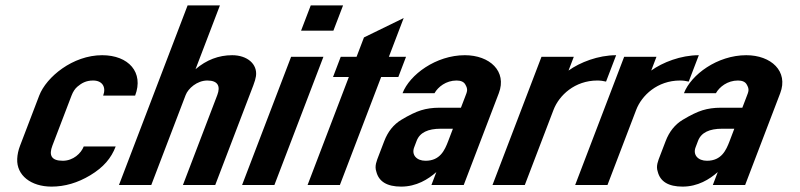

<svg xmlns="http://www.w3.org/2000/svg" viewBox="-20 -687 2969 713"><path d="M213.1 -90C169.9 -90 161.2 -111.1 174.5 -146L245.6 -332C251.2 -346.7 258.6 -357.8 267.8 -365.5C282.8 -378 299 -388 325.7 -388C361.1 -388 374.7 -362.5 363.1 -332H481.8C514.7 -418 457.8 -482 359.2 -482C250.4 -482 152.1 -401.2 125.6 -332L54.5 -146C48.1 -129.3 44.6 -113 43.9 -97C41.2 -35.9 95 6 171.4 6C220.6 6 268.4 -8 315 -36C364.7 -65.9 393.1 -99.8 409.6 -143H290.9C281.2 -117.8 252.1 -90 213.1 -90Z M842.2 -482C792.2 -482 746.8 -464.7 706.1 -430L796.7 -667H676.7L421.8 0H541.8L669.4 -334C678.7 -358.4 711.8 -388 750 -388C789.5 -388 799.4 -366.6 786.9 -334L659.3 0H779.3L920.7 -370C926 -384 929.3 -395.3 930.5 -404C937 -449.6 897.4 -482 842.2 -482Z M879 0H999L1181 -476H1061ZM1098 -573H1218L1254 -667H1134Z M1122.2 0H1242.2L1395.4 -401H1459.2L1487.8 -476H1424.1L1479.1 -620L1331.6 -548L1304.1 -476H1245.3L1216.7 -401H1275.4Z M1600.4 -48 1582.1 0H1702.1L1832.4 -341C1863.4 -422.2 1798.7 -482 1706.3 -482C1598.9 -482 1501.1 -409.5 1474.9 -341H1593.6C1606.7 -364.3 1636.5 -388 1675.3 -388C1691.2 -388 1701.9 -383.3 1707.5 -374C1718.9 -355 1714.9 -347.5 1707.4 -328L1691.7 -287H1611.7C1586.7 -287 1564.1 -283.8 1543.7 -277.5C1523.4 -271.2 1498.9 -259.3 1470.2 -242C1441.5 -224.7 1420.4 -198.3 1406.9 -163L1386.2 -109C1379.1 -90.3 1370.2 -70.7 1377.4 -50C1386.5 -12.7 1417.3 6 1469.8 6C1526.5 6 1570 -21.2 1600.4 -48ZM1616.9 -209H1661.9L1644.4 -163C1631.5 -129.4 1614.4 -90 1560.2 -90C1527 -90 1507.3 -111.9 1518.1 -140L1527.2 -164C1539 -194.9 1569.3 -209 1616.9 -209Z M2230.6 -384 2268.1 -482C2201.3 -482 2133.5 -455.4 2091.3 -425L2110.8 -476H1990.8L1808.9 0H1928.9L2035.5 -279C2056 -332.7 2114.2 -388 2198.4 -388C2209.9 -388 2221.3 -386.3 2230.6 -384Z M2537.6 -384 2575.1 -482C2508.3 -482 2440.5 -455.4 2398.3 -425L2417.8 -476H2297.8L2115.9 0H2235.9L2342.5 -279C2363 -332.7 2421.2 -388 2505.4 -388C2516.9 -388 2528.3 -386.3 2537.6 -384Z M2645.4 -48 2627.1 0H2747.1L2877.4 -341C2908.4 -422.2 2843.7 -482 2751.3 -482C2643.9 -482 2546.1 -409.5 2519.9 -341H2638.6C2651.7 -364.3 2681.5 -388 2720.3 -388C2736.2 -388 2746.9 -383.3 2752.5 -374C2763.9 -355 2759.9 -347.5 2752.4 -328L2736.7 -287H2656.7C2631.7 -287 2609.1 -283.8 2588.7 -277.5C2568.4 -271.2 2543.9 -259.3 2515.2 -242C2486.5 -224.7 2465.4 -198.3 2451.9 -163L2431.2 -109C2424.1 -90.3 2415.2 -70.7 2422.4 -50C2431.5 -12.7 2462.3 6 2514.8 6C2571.5 6 2615 -21.2 2645.4 -48ZM2661.9 -209H2706.9L2689.4 -163C2676.5 -129.4 2659.4 -90 2605.2 -90C2572 -90 2552.3 -111.9 2563.1 -140L2572.2 -164C2584 -194.9 2614.3 -209 2661.9 -209Z"/></svg>

Font: Din Kursivschrift
Style: Breit
Weight: 400
Version: Version 1.089